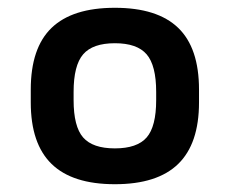

<svg xmlns="http://www.w3.org/2000/svg" viewBox="-20 -758 590 493"><path d="M275 -285Q166 -285 112.5 -337Q59 -389 59 -495V-528Q59 -635 112.5 -686.5Q166 -738 275 -738Q384 -738 437.5 -686.5Q491 -635 491 -528V-495Q491 -389 437.5 -337Q384 -285 275 -285ZM275 -377Q332 -377 356.5 -405Q381 -433 381 -501V-522Q381 -590 356.5 -618.5Q332 -647 275 -647Q218 -647 193.5 -618.5Q169 -590 169 -522V-501Q169 -433 193.5 -405Q218 -377 275 -377Z"/></svg>

Font: M PLUS Code Latin SemiExpanded Medium
Style: Regular
Weight: 500
Width: 6
Designer: Coji Morishita
Foundry: UNDERFOREST DESIGN
Version: Version 1.002; ttfautohint (v1.8.3)